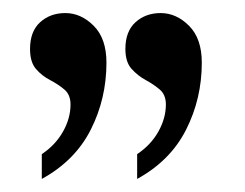

<svg xmlns="http://www.w3.org/2000/svg" viewBox="-20 -667 375 294"><path d="M44 -393V-431Q65 -445 76.5 -465.5Q88 -486 88 -507Q88 -522 78.5 -530Q69 -538 56.5 -544.5Q44 -551 35 -561.5Q26 -572 26 -592Q26 -619 41.5 -633Q57 -647 80 -647Q104 -647 123.5 -627.5Q143 -608 143 -571Q143 -516 119 -468.5Q95 -421 44 -393ZM190 -393V-431Q211 -445 222.5 -465.5Q234 -486 234 -507Q234 -522 224.5 -530Q215 -538 203 -544.5Q191 -551 181.5 -561.5Q172 -572 172 -592Q172 -619 187.5 -633Q203 -647 226 -647Q250 -647 269.5 -627.5Q289 -608 289 -571Q289 -516 265 -468.5Q241 -421 190 -393Z"/></svg>

Font: Noto Serif Hebrew Condensed
Style: Regular
Weight: 400
Width: 3
Designer: Monotype Design Team
Foundry: Monotype Imaging Inc.
Version: Version 2.004; ttfautohint (v1.8.4.7-5d5b)